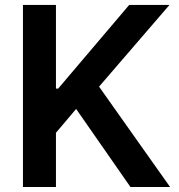

<svg xmlns="http://www.w3.org/2000/svg" viewBox="-20 -747 717 767"><path d="M71.7 0H203.5V-216.6L284.1 -311.8L501.1 0H659.4L375.7 -400.9L657 -727.3H496.1L212.4 -393.1H203.5V-727.3H71.7Z"/></svg>

Font: Margiela Sans Semi Bold
Style: Regular
Weight: 600
Designer: Stefan Endress, Andreas Faust
Version: Version 1.100;FEAKit 1.0